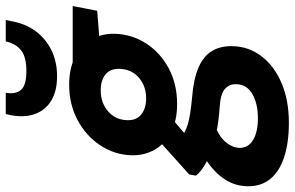

<svg xmlns="http://www.w3.org/2000/svg" viewBox="-224 -574 1000 651"><g transform="rotate(-90 275.5 -248.0)"><path d="M185 232Q118 232 69 216Q20 200 -5.5 168.5Q-31 137 -30 91Q-29 48 -5.5 13Q18 -22 60.5 -49.5Q103 -77 160 -96L198 -26Q146 -11 123.5 13.5Q101 38 100 65Q100 85 112.5 99Q125 113 148 120Q171 127 201 127Q249 127 282 108.5Q315 90 316 54Q317 31 300.5 15.5Q284 0 235 -3Q189 -6 152 -14Q115 -22 86.5 -32.5Q58 -43 37.5 -56Q17 -69 6 -83L10 -106L137 -220L228 -189L79 -62L132 -134Q143 -127 154.5 -121Q166 -115 181 -110.5Q196 -106 218.5 -102.5Q241 -99 273 -96Q335 -91 373.5 -74Q412 -57 429 -28Q446 1 445 40Q444 96 410.5 139.5Q377 183 319 207.5Q261 232 185 232ZM249 -147Q192 -147 153 -167.5Q114 -188 94 -223Q74 -258 75 -302Q77 -360 109 -408Q141 -456 194.5 -484.5Q248 -513 314 -513Q371 -513 410 -492Q449 -471 468.5 -436.5Q488 -402 487 -358Q485 -299 453.5 -251Q422 -203 369 -175Q316 -147 249 -147ZM268 -252Q310 -252 338.5 -277Q367 -302 368 -342Q369 -374 349 -390Q329 -406 295 -406Q253 -406 224 -381Q195 -356 194 -316Q193 -285 213.5 -268.5Q234 -252 268 -252ZM378 -403 373 -501H581L565 -418ZM343 -554Q294 -554 261.5 -573Q229 -592 215.5 -627.5Q202 -663 211 -711L215 -728H287Q281 -695 296.5 -676.5Q312 -658 361 -658Q409 -658 431.5 -676.5Q454 -695 461 -728H534L530 -711Q522 -662 496 -627Q470 -592 431 -573Q392 -554 343 -554Z"/></g></svg>

Font: DM Sans 18pt ExtraBold
Style: Italic
Weight: 800
Italic angle: -10°
Designer: Colophon Foundry, Jonny Pinhorn
Foundry: Colophon Foundry
Version: Version 4.004;gftools[0.9.30]